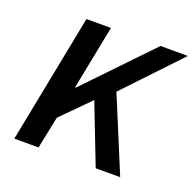

<svg xmlns="http://www.w3.org/2000/svg" viewBox="-94 -587 696 685"><g transform="rotate(20 254.0 -244.5)"><path d="M27 0 123 -489H216L168 -246H171L404 -489H508L312 -282L429 0H336L248 -227L144 -122L119 0Z"/></g></svg>

Font: Source Sans 3 Medium
Style: Italic
Weight: 500
Italic angle: -11°
Designer: Paul D. Hunt
Foundry: Adobe
Version: Version 3.052;hotconv 1.1.0;makeotfexe 2.6.0